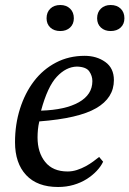

<svg xmlns="http://www.w3.org/2000/svg" viewBox="-20 -735 517 767"><path d="M392 -89Q383 -70 366 -52Q349 -34 326 -19.5Q303 -5 274 3.5Q245 12 212 12Q129 12 84.5 -35.5Q40 -83 40 -167Q40 -238 60 -301Q80 -364 116 -411Q152 -458 203.5 -485Q255 -512 318 -512Q366 -512 400.5 -487.5Q435 -463 435 -415Q435 -344 364.5 -303Q294 -262 137 -250Q133 -233 131.5 -217Q130 -201 130 -186Q130 -126 160.5 -88Q191 -50 250 -50Q269 -50 287.5 -56Q306 -62 322.5 -71Q339 -80 352.5 -90Q366 -100 376 -108ZM287 -469Q244 -468 207 -428.5Q170 -389 144 -293Q241 -296 295 -326.5Q349 -357 349 -411Q349 -432 336.5 -450Q324 -468 287 -469ZM166 -662Q166 -686 181 -700.5Q196 -715 221 -715Q245 -715 260 -700.5Q275 -686 275 -662Q275 -639 260 -625Q245 -611 221 -611Q196 -611 181 -625Q166 -639 166 -662ZM368 -662Q368 -686 383 -700.5Q398 -715 422 -715Q447 -715 462 -700.5Q477 -686 477 -662Q477 -639 462 -625Q447 -611 422 -611Q398 -611 383 -625Q368 -639 368 -662Z"/></svg>

Font: PTSerifItalic
Style: Italic
Weight: 400
Italic angle: -12°
Designer: A.Korolkova, O.Umpeleva, V.Yefimov
Foundry: ParaType Ltd
Version: Version 1.000W OFL